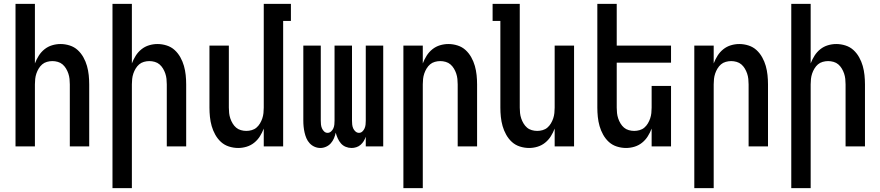

<svg xmlns="http://www.w3.org/2000/svg" viewBox="-20 -755 4540 990"><path d="M60 0V-735H160V-428Q168 -449 180 -468Q192 -487 209.5 -501Q227 -515 248.5 -521.5Q270 -528 292 -528Q316 -528 339.5 -520.5Q363 -513 380.5 -497Q398 -481 410 -459.5Q422 -438 428.5 -415Q435 -392 437.5 -368Q440 -344 440 -320V0H340V-320Q340 -334 338.5 -348Q337 -362 332.5 -375.5Q328 -389 320.5 -401.5Q313 -414 302.5 -423Q292 -432 278 -436Q264 -440 250 -440Q236 -440 222 -436Q208 -432 197.5 -423Q187 -414 179.5 -401.5Q172 -389 167.5 -375.5Q163 -362 161.5 -348Q160 -334 160 -320V0Z M560 215V-735H660V-428Q668 -449 680 -468Q692 -487 709.5 -501Q727 -515 748.5 -521.5Q770 -528 792 -528Q816 -528 839.5 -520.5Q863 -513 880.5 -497Q898 -481 910 -459.5Q922 -438 928.5 -415Q935 -392 937.5 -368Q940 -344 940 -320V0H840V-320Q840 -334 838.5 -348Q837 -362 832.5 -375.5Q828 -389 820.5 -401.5Q813 -414 802.5 -423Q792 -432 778 -436Q764 -440 750 -440Q736 -440 722 -436Q708 -432 697.5 -423Q687 -414 679.5 -401.5Q672 -389 667.5 -375.5Q663 -362 661.5 -348Q660 -334 660 -320V215Z M1208 8Q1184 8 1160.5 0.5Q1137 -7 1119.5 -23Q1102 -39 1090 -60.5Q1078 -82 1071.5 -105Q1065 -128 1062.5 -152Q1060 -176 1060 -200V-520H1160V-200Q1160 -186 1161.5 -172Q1163 -158 1167.5 -144.5Q1172 -131 1179.5 -118.5Q1187 -106 1197.5 -97Q1208 -88 1222 -84Q1236 -80 1250 -80Q1264 -80 1278 -84Q1292 -88 1302.5 -97Q1313 -106 1320.5 -118.5Q1328 -131 1332.5 -144.5Q1337 -158 1338.5 -172Q1340 -186 1340 -200V-735H1480V-647H1440V0H1340V-92Q1332 -71 1320 -52Q1308 -33 1290.5 -19Q1273 -5 1251.5 1.5Q1230 8 1208 8Z M1632 8Q1616 8 1601.5 1.5Q1587 -5 1576.5 -16.5Q1566 -28 1560 -42Q1554 -56 1550.5 -71.5Q1547 -87 1545.5 -102Q1544 -117 1544 -133V-520H1634V-133Q1634 -123 1635 -113Q1636 -103 1640 -93.5Q1644 -84 1651.5 -77Q1659 -70 1669 -70Q1679 -70 1687 -77Q1695 -84 1699 -93.5Q1703 -103 1704 -113Q1705 -123 1705 -133V-520H1795V-133Q1795 -123 1796 -113Q1797 -103 1801 -93.5Q1805 -84 1813 -77Q1821 -70 1831 -70Q1841 -70 1848.5 -77Q1856 -84 1860 -93.5Q1864 -103 1865 -113Q1866 -123 1866 -133V-520H1956V0H1866V-50Q1862 -38 1855.5 -27.5Q1849 -17 1839.5 -8.5Q1830 0 1817.5 4Q1805 8 1793 8Q1777 8 1762.5 2Q1748 -4 1738 -15.5Q1728 -27 1721.5 -41.5Q1715 -56 1711 -71Q1708 -56 1702 -42Q1696 -28 1686 -16.5Q1676 -5 1661.5 1.5Q1647 8 1632 8Z M2060 215V-520H2160V-428Q2168 -449 2180 -468Q2192 -487 2209.5 -501Q2227 -515 2248.5 -521.5Q2270 -528 2292 -528Q2316 -528 2339.5 -520.5Q2363 -513 2380.5 -497Q2398 -481 2410 -459.5Q2422 -438 2428.5 -415Q2435 -392 2437.5 -368Q2440 -344 2440 -320V0H2340V-320Q2340 -334 2338.5 -348Q2337 -362 2332.5 -375.5Q2328 -389 2320.5 -401.5Q2313 -414 2302.5 -423Q2292 -432 2278 -436Q2264 -440 2250 -440Q2236 -440 2222 -436Q2208 -432 2197.5 -423Q2187 -414 2179.5 -401.5Q2172 -389 2167.5 -375.5Q2163 -362 2161.5 -348Q2160 -334 2160 -320V215Z M2708 8Q2684 8 2660.5 0.5Q2637 -7 2619.5 -23Q2602 -39 2590 -60.5Q2578 -82 2571.5 -105Q2565 -128 2562.5 -152Q2560 -176 2560 -200V-647H2520V-735H2660V-200Q2660 -186 2661.5 -172Q2663 -158 2667.5 -144.5Q2672 -131 2679.5 -118.5Q2687 -106 2697.5 -97Q2708 -88 2722 -84Q2736 -80 2750 -80Q2764 -80 2778 -84Q2792 -88 2802.5 -97Q2813 -106 2820.5 -118.5Q2828 -131 2832.5 -144.5Q2837 -158 2838.5 -172Q2840 -186 2840 -200V-520H2940V0H2840V-92Q2832 -71 2820 -52Q2808 -33 2790.5 -19Q2773 -5 2751.5 1.5Q2730 8 2708 8Z M3208 8Q3184 8 3160.5 0.5Q3137 -7 3119.5 -23Q3102 -39 3090 -60.5Q3078 -82 3071.5 -105Q3065 -128 3062.5 -152Q3060 -176 3060 -200V-735H3160V-520H3440V-432H3160V-200Q3160 -186 3161.5 -172Q3163 -158 3167.5 -144.5Q3172 -131 3179.5 -118.5Q3187 -106 3197.5 -97Q3208 -88 3222 -84Q3236 -80 3250 -80Q3264 -80 3278 -84Q3292 -88 3302.5 -97Q3313 -106 3320.5 -118.5Q3328 -131 3332.5 -144.5Q3337 -158 3338.5 -172Q3340 -186 3340 -200V-312H3440V0H3340V-92Q3332 -71 3320 -52Q3308 -33 3290.5 -19Q3273 -5 3251.5 1.5Q3230 8 3208 8Z M3560 215V-520H3660V-428Q3668 -449 3680 -468Q3692 -487 3709.5 -501Q3727 -515 3748.5 -521.5Q3770 -528 3792 -528Q3816 -528 3839.5 -520.5Q3863 -513 3880.5 -497Q3898 -481 3910 -459.5Q3922 -438 3928.5 -415Q3935 -392 3937.5 -368Q3940 -344 3940 -320V0H3840V-320Q3840 -334 3838.5 -348Q3837 -362 3832.5 -375.5Q3828 -389 3820.5 -401.5Q3813 -414 3802.5 -423Q3792 -432 3778 -436Q3764 -440 3750 -440Q3736 -440 3722 -436Q3708 -432 3697.5 -423Q3687 -414 3679.5 -401.5Q3672 -389 3667.5 -375.5Q3663 -362 3661.5 -348Q3660 -334 3660 -320V215Z M4060 215V-735H4160V-428Q4168 -449 4180 -468Q4192 -487 4209.5 -501Q4227 -515 4248.5 -521.5Q4270 -528 4292 -528Q4316 -528 4339.5 -520.5Q4363 -513 4380.5 -497Q4398 -481 4410 -459.5Q4422 -438 4428.5 -415Q4435 -392 4437.5 -368Q4440 -344 4440 -320V0H4340V-320Q4340 -334 4338.5 -348Q4337 -362 4332.5 -375.5Q4328 -389 4320.5 -401.5Q4313 -414 4302.5 -423Q4292 -432 4278 -436Q4264 -440 4250 -440Q4236 -440 4222 -436Q4208 -432 4197.5 -423Q4187 -414 4179.5 -401.5Q4172 -389 4167.5 -375.5Q4163 -362 4161.5 -348Q4160 -334 4160 -320V215Z"/></svg>

Font: Iosevka Term Curly Semibold
Style: Regular
Weight: 600
Designer: Belleve Invis
Foundry: Belleve Invis
Version: Version 32.3.0